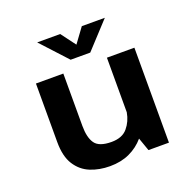

<svg xmlns="http://www.w3.org/2000/svg" viewBox="-124 -816 958 952"><g transform="rotate(-20 355.0 -340.0)"><path d="M299.5 10Q243 10 196.5 -9Q150 -28 121.8 -72.2Q93.5 -116.5 93.5 -192V-501H238V-224.5Q238 -163.5 260 -132Q282 -100.5 347.5 -100.5Q404 -100.5 432 -133.8Q460 -167 468 -213V-501H613V0H505L480.5 -69.5Q448.5 -32 403.2 -11Q358 10 299.5 10ZM526 -690.5 399 -553H295.5L169 -690.5H290.5L348 -613.5L404.5 -690.5Z"/></g></svg>

Font: League Mono SemiBold
Style: Regular
Weight: 600
Width: 6
Designer: Tyler Finck
Foundry: The League of Moveable Type / Tyler Finck
Version: Version 2.300;RELEASE